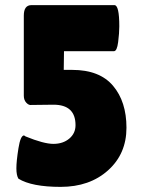

<svg xmlns="http://www.w3.org/2000/svg" viewBox="-20 -720 564 750"><path d="M427 -700Q446 -700 446 -617Q446 -591 441.5 -555.5Q437 -520 425 -520H230L229 -447H262Q369 -447 421.5 -385Q474 -323 474 -221Q474 -119 402 -54.5Q330 10 217 10Q104 10 52 -22Q44 -35 44 -62.5Q44 -90 52 -140.5Q60 -191 74 -191Q75 -191 80 -187Q151 -158 188.5 -158Q226 -158 250.5 -178.5Q275 -199 275 -231Q275 -311 189 -311L103 -310Q93 -308 83 -318.5Q73 -329 73 -346V-659Q73 -700 103 -700Z"/></svg>

Font: Lilita One
Style: Regular
Weight: 400
Designer: Juan Montoreano
Foundry: Juan Montoreano
Version: Version 1.002